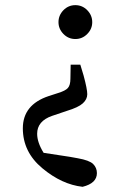

<svg xmlns="http://www.w3.org/2000/svg" viewBox="-20 -512 459 739"><path d="M123 2.9Q123 36.1 147.9 76.2Q221.2 86.9 250 91.8Q279.3 97.2 279.8 97.2Q323.7 105 338.4 119.1Q353 133.8 353 154.3Q353 193.4 297.9 207Q218.3 198.2 143.1 135.7Q67.9 73.2 67.9 -18.1Q67.9 -108.9 167 -142.1L203.1 -153.8Q231.9 -162.6 241.2 -173.3Q251 -184.1 251 -209L252 -263.2H289.1L301.8 -221.2Q315.9 -168.9 315.9 -149.4Q315.9 -129.9 298.8 -114.3Q281.7 -98.6 236.8 -85L180.2 -65.9Q123 -45.9 123 2.9ZM205.1 -426.8Q205.1 -453.1 224.1 -472.7Q243.2 -492.2 270 -492.2Q296.9 -492.2 315.9 -472.7Q335 -453.1 335 -426.8Q335 -400.4 315.9 -381.3Q296.9 -361.8 270 -361.8Q243.2 -361.8 224.1 -381.3Q205.1 -400.9 205.1 -426.8Z"/></svg>

Font: SourceSerifPro-Regular
Style: Regular
Weight: 400
Designer: Frank Grießhammer
Foundry: Adobe Systems Incorporated
Version: Version 1.014;PS Version 1.0;hotconv 1.0.73;makeotf.lib2.5.5